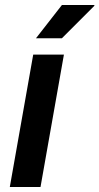

<svg xmlns="http://www.w3.org/2000/svg" viewBox="-20 -743 395 763"><path d="M123 -591H226L355 -720V-723H226ZM19 0H141L234 -526H112Z"/></svg>

Font: Archivo SemiBold
Style: Italic
Weight: 600
Italic angle: -10°
Designer: Hector Gatti
Foundry: Omnibus-Type
Version: Version 2.001